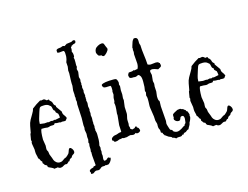

<svg xmlns="http://www.w3.org/2000/svg" viewBox="-116 -986 1659 1283"><g transform="rotate(-15 713.5 -344.5)"><path d="M255.9 -391.6 284.2 -351.6V-349.6Q284.2 -335 292.5 -325.2Q300.8 -315.4 305.7 -301.8Q302.7 -297.9 299.8 -294.9Q296.9 -292 294.9 -287.1Q288.1 -285.2 285.2 -285.2L269.5 -286.1Q263.7 -286.1 259.8 -283.2Q254.9 -286.1 248 -286.1H236.3Q226.6 -286.1 219.7 -289.1Q215.8 -288.1 213.9 -283.2Q211.9 -278.3 200.2 -278.8Q188.5 -279.3 183.1 -277.8Q177.7 -276.4 174.8 -274.9Q171.9 -273.4 166 -273.4L146.5 -275.4H123Q114.3 -261.7 114.3 -203.1L121.1 -160.2L120.1 -139.6Q120.1 -128.9 122.1 -127Q128.9 -118.2 128.9 -107.9Q128.9 -97.7 134.3 -86.9Q139.6 -76.2 141.1 -69.8Q142.6 -63.5 146.5 -53.7Q150.4 -43.9 160.6 -35.6Q170.9 -27.3 184.1 -27.3Q197.3 -27.3 206.5 -34.7Q215.8 -42 221.2 -44.9Q226.6 -47.9 227.5 -47.4Q228.5 -46.9 231.9 -48.8Q235.4 -50.8 243.7 -58.6Q252 -66.4 253.9 -69.3Q255.9 -72.3 257.8 -77.6Q259.8 -83 263.2 -92.8Q266.6 -102.5 273.4 -102.5Q280.3 -102.5 287.6 -92.3Q294.9 -82 294.9 -71.8Q294.9 -61.5 283.7 -55.7Q272.5 -49.8 269.5 -39.1Q253.9 -32.2 251.5 -25.9Q249 -19.5 246.6 -18.1Q244.1 -16.6 243.2 -17.1Q242.2 -17.6 240.2 -17.6Q238.3 -17.6 238.3 -13.7Q232.4 -9.8 226.6 -3.9Q214.8 -7.8 203.1 0.5Q191.4 8.8 180.7 8.8Q169.9 8.8 161.1 1Q156.2 2.9 150.4 2.9Q144.5 2.9 138.7 4.9Q130.9 -2.9 121.1 -6.8Q111.3 -10.7 101.6 -15.6Q99.6 -21.5 97.2 -22Q94.7 -22.5 96.7 -29.3Q92.8 -31.2 89.4 -33.2Q85.9 -35.2 82 -37.1Q79.1 -43.9 71.3 -51.8V-64.5Q63.5 -67.4 61 -76.7Q58.6 -85.9 50.8 -90.8Q49.8 -102.5 46.4 -113.8Q43 -125 43 -136.7V-154.3L36.1 -195.3V-203.1L39.1 -211.9L36.1 -220.7L43 -261.7L46.9 -267.6Q51.8 -293 55.2 -313.5Q58.6 -334 68.8 -353Q79.1 -372.1 89.8 -389.2Q100.6 -406.2 103.5 -420.9Q132.8 -444.3 163.1 -460.9Q168 -459 170.9 -459L186.5 -461.9Q195.3 -461.9 207 -450.2L217.8 -452.1H221.7Q223.6 -449.2 224.1 -445.3Q224.6 -441.4 228.5 -440.4Q239.3 -431.6 241.7 -419.4Q244.1 -407.2 255.9 -400.4ZM228.5 -309.6 261.7 -316.4V-320.3Q261.7 -326.2 260.3 -332Q258.8 -337.9 257.8 -343.8Q252 -350.6 246.6 -354.5Q241.2 -358.4 242.2 -369.1Q233.4 -372.1 231 -381.8Q228.5 -391.6 226.6 -400.4Q224.6 -400.4 224.6 -404.3Q217.8 -409.2 214.8 -412.1Q204.1 -422.9 181.2 -422.9Q158.2 -422.9 151.9 -417.5Q145.5 -412.1 138.7 -388.2Q131.8 -364.3 126.5 -348.1Q121.1 -332 121.1 -315.4V-309.6L152.3 -305.7L174.8 -307.6L182.6 -305.7L198.2 -309.6L211.9 -307.6L219.7 -311.5Z M410.2 51.8 404.3 -14.6V-32.2L406.2 -34.2L402.3 -40L404.3 -58.6L403.3 -79.1Q403.3 -88.9 406.2 -97.7Q402.3 -101.6 402.3 -105.5L406.2 -125L404.3 -143.6L405.3 -166L400.4 -194.3L402.3 -209L400.4 -225.6L401.4 -276.4L396.5 -372.1L398.4 -389.6L395.5 -403.3Q395.5 -408.2 396.5 -411.6Q397.5 -415 396.5 -419.9Q394.5 -424.8 395 -429.2Q395.5 -433.6 395.5 -439.5L393.6 -467.8L397.5 -500Q396.5 -507.8 396.5 -516.6V-533.2L398.4 -586.9L396.5 -605.5L400.4 -631.8L398.4 -662.1Q398.4 -664.1 401.4 -670.4Q404.3 -676.8 404.8 -681.2Q405.3 -685.5 406.7 -692.4Q408.2 -699.2 407.7 -708.5Q407.2 -717.8 407.2 -725.1Q407.2 -732.4 402.3 -739.3L396.5 -740.2L369.1 -737.3Q356.4 -737.3 356.4 -743.2V-757.8Q363.3 -765.6 377.4 -766.1Q391.6 -766.6 400.4 -772.5H406.2Q412.1 -772.5 415 -769.5L433.6 -781.2H437.5L466.8 -785.2Q470.7 -787.1 474.1 -789.6Q477.5 -792 483.9 -792Q490.2 -792 493.2 -785.2Q493.2 -771.5 485.8 -769.5Q478.5 -767.6 474.1 -766.1Q469.7 -764.6 467.8 -762.2Q465.8 -759.8 462.9 -761.7Q460.9 -753.9 454.1 -751Q455.1 -747.1 455.1 -739.3Q455.1 -731.4 452.1 -721.7Q459 -709 459 -695.3Q459 -681.6 456.5 -681.6Q454.1 -681.6 454.1 -678.7L457 -668Q458 -657.2 457.5 -647Q457 -636.7 457 -626L459 -615.2L454.1 -600.6L459 -580.1L454.1 -544.9L459 -527.3L457 -511.7L459 -501L457 -491.2L459 -482.4L457 -471.7L460.9 -451.2L459 -438.5L462.9 -416L460.9 -407.2L462.9 -397.5L460.9 -392.6L462.9 -389.6L460.9 -381.8L464.8 -363.3L462.9 -339.8L466.8 -319.3L464.8 -308.6L466.8 -292L464.8 -278.3L467.8 -258.8L466.8 -236.3L467.8 -225.6L466.8 -218.8L469.7 -202.1L467.8 -188.5L469.7 -179.7L467.8 -174.8L471.7 -159.2Q473.6 -151.4 473.6 -142.6V-105.5Q473.6 -95.7 471.7 -85.9L467.8 -67.4L471.7 -52.7L469.7 -38.1L471.7 -27.3L469.7 -10.7L471.7 3.9L469.7 25.4Q469.7 34.2 473.6 39.1H477.5Q488.3 39.1 494.1 31.7Q500 24.4 507.8 25.4H510.7V29.3H515.6Q518.6 29.3 519.5 31.2Q517.6 51.8 496.1 69.3Q488.3 71.3 482.4 71.3Q476.6 71.3 473.6 69.3Q468.8 74.2 457.5 73.2Q446.3 72.3 439 79.6Q431.6 86.9 425.3 88.9Q418.9 90.8 412.6 89.4Q406.2 87.9 399.9 89.8Q393.6 91.8 388.2 97.2Q382.8 102.5 375 102.5L370.1 101.6Q365.2 103.5 365.7 99.1Q366.2 94.7 366.2 91.8V89.8Q362.3 88.9 362.3 81.1V79.1Q368.2 69.3 378.9 66.9Q389.6 64.5 393.6 61.5V59.6Q393.6 55.7 399.9 56.6Q406.2 57.6 410.2 51.8Z M636.7 -243.2Q640.6 -278.3 640.6 -292.5Q640.6 -306.6 637.7 -316.4Q642.6 -326.2 642.1 -336.4Q641.6 -346.7 643.1 -354.5Q644.5 -362.3 646 -365.7Q647.5 -369.1 647.5 -373L645.5 -393.6Q647.5 -396.5 647.5 -402.3V-417Q647.5 -426.8 643.6 -433.6H637.7L612.3 -432.6Q604.5 -432.6 595.7 -435.5Q593.8 -441.4 590.8 -442.9Q587.9 -444.3 587.9 -449.2Q587.9 -454.1 588.9 -456.1Q605.5 -469.7 672.9 -469.7Q685.5 -469.7 690.4 -467.3Q695.3 -464.8 698.7 -454.6Q702.1 -444.3 702.1 -439.5L700.2 -427.7L704.1 -415L702.1 -386.7L704.1 -358.4L702.1 -332L704.1 -318.4L698.2 -272.5L700.2 -228.5Q700.2 -219.7 698.2 -212.4Q696.3 -205.1 694.3 -195.3Q692.4 -185.5 693.4 -174.8Q694.3 -164.1 694.3 -157.7Q694.3 -151.4 693.4 -151.4Q692.4 -151.4 692.4 -146.5Q692.4 -141.6 695.3 -135.3Q698.2 -128.9 696.3 -122.1Q708 -114.3 709 -114.3L727.5 -120.1Q727.5 -127.9 738.3 -127.9Q741.2 -127.9 740.7 -124Q740.2 -120.1 744.1 -118.2Q748 -116.2 750.5 -113.8Q752.9 -111.3 754.4 -106Q755.9 -100.6 757.8 -96.7Q756.8 -89.8 749.5 -85.4Q742.2 -81.1 734.9 -81.1Q727.5 -81.1 723.6 -86.9Q715.8 -78.1 705.6 -78.1Q695.3 -78.1 688.5 -81.1Q679.7 -81.1 659.2 -74.2H653.3L640.6 -73.2Q634.8 -73.2 630.9 -76.2Q617.2 -72.3 607.4 -72.3Q591.8 -64.5 580.1 -64.5Q568.4 -64.5 568.4 -74.2Q559.6 -74.2 559.6 -83Q559.6 -91.8 564.5 -95.7Q575.2 -105.5 587.4 -106.9Q599.6 -108.4 608.4 -112.3Q617.2 -116.2 623 -116.2Q628.9 -116.2 632.8 -118.2V-127.9L630.9 -164.1L637.7 -231.4ZM633.8 -646.5 620.1 -648.4Q618.2 -651.4 615.2 -654.3Q612.3 -657.2 610.8 -662.1Q609.4 -667 607.9 -667Q606.4 -667 606.4 -676.8Q606.4 -686.5 611.3 -696.3Q616.2 -706.1 631.3 -714.4Q646.5 -722.7 658.2 -722.7Q669.9 -722.7 673.3 -714.8Q676.8 -707 679.2 -699.2Q681.6 -691.4 684.6 -687Q687.5 -682.6 687.5 -677.7Q687.5 -668 673.3 -652.8Q659.2 -637.7 650.9 -637.7Q642.6 -637.7 637.7 -646.5Z M1034.2 -163.1 1050.8 -165Q1055.7 -165 1060.1 -161.1Q1064.5 -157.2 1071.3 -159.2Q1074.2 -152.3 1085.9 -147.5Q1086.9 -138.7 1097.7 -133.8Q1098.6 -126 1101.6 -120.6Q1104.5 -115.2 1103.5 -107.4V-105.5L1100.6 -103.5Q1100.6 -101.6 1102.1 -101.6Q1103.5 -101.6 1103.5 -96.2Q1103.5 -90.8 1099.1 -79.1Q1094.7 -67.4 1089.8 -60.5Q1087.9 -46.9 1082 -38.6Q1076.2 -30.3 1071.3 -18.6Q1062.5 -17.6 1055.7 -10.7Q1048.8 -3.9 1045.9 -4.4Q1043 -4.9 1037.6 -2Q1032.2 1 1029.3 7.8L1024.4 5.9Q1021.5 5.9 1019.5 9.3Q1017.6 12.7 1011.7 14.2Q1005.9 15.6 996.1 15.1Q986.3 14.6 976.6 19.5Q963.9 8.8 954.1 9.8Q952.1 2.9 944.3 0.5Q936.5 -2 930.2 -5.4Q923.8 -8.8 918.5 -13.7Q913.1 -18.6 906.2 -21.5Q905.3 -27.3 901.4 -29.8Q897.5 -32.2 898.4 -40L887.7 -44.9V-48.8Q887.7 -63.5 884.3 -68.4Q880.9 -73.2 879.4 -80.1Q877.9 -86.9 878.4 -92.3Q878.9 -97.7 878.9 -104Q878.9 -110.4 875 -121.1Q871.1 -131.8 871.6 -140.1Q872.1 -148.4 870.6 -160.2Q869.1 -171.9 866.2 -189.5Q863.3 -207 861.3 -221.2Q859.4 -235.4 860.4 -245.6Q861.3 -255.9 861.3 -265.6V-282.2Q861.3 -294.9 858.9 -300.8Q856.4 -306.6 856.4 -309.6L860.4 -330.1L856.4 -340.8L860.4 -368.2L861.3 -404.3Q861.3 -433.6 854 -444.3Q846.7 -455.1 841.3 -455.1Q835.9 -455.1 830.1 -451.2Q824.2 -447.3 815.9 -448.2Q807.6 -449.2 802.7 -449.2L795.9 -448.2L781.2 -451.2Q775.4 -462.9 775.4 -468.8Q775.4 -474.6 778.3 -478.5Q781.2 -482.4 783.2 -487.3Q790 -489.3 801.3 -489.3Q812.5 -489.3 817.4 -495.1Q820.3 -492.2 825.2 -492.2Q830.1 -492.2 835 -494.1Q839.8 -496.1 845.7 -495.1Q854.5 -508.8 854.5 -531.2L849.6 -596.7L851.6 -612.3L849.6 -627Q851.6 -632.8 851.6 -634.8L849.6 -640.6Q849.6 -643.6 854 -656.7Q858.4 -669.9 860.4 -676.3Q862.3 -682.6 863.8 -685.5Q865.2 -688.5 868.2 -691.4Q871.1 -694.3 871.1 -698.2H875L880.9 -700.2Q901.4 -700.2 901.4 -675.8V-663.1Q901.4 -654.3 906.2 -644.5Q907.2 -610.4 912.1 -576.7Q917 -543 918.9 -507.8Q927.7 -502 939.5 -502L975.6 -505.9Q990.2 -505.9 994.1 -500.5Q998 -495.1 1002 -495.1L1001 -492.2L1003.9 -481.4Q1003.9 -470.7 995.1 -466.8Q986.3 -462.9 979.5 -458Q952.1 -468.8 942.4 -468.8Q932.6 -468.8 926.8 -465.8Q923.8 -460 923.8 -455.1L928.7 -432.6L924.8 -391.6L928.7 -372.1L926.8 -352.5L928.7 -318.4L924.8 -286.1Q924.8 -255.9 932.6 -252Q933.6 -251 933.6 -247.1L932.6 -213.9L940.4 -111.3L938.5 -94.7Q938.5 -87.9 942.4 -76.2Q946.3 -64.5 948.2 -57.6Q950.2 -50.8 952.1 -48.3Q954.1 -45.9 958 -44.9Q961.9 -43.9 964.4 -42Q966.8 -40 966.8 -38.1Q966.8 -36.1 968.8 -33.2Q970.7 -30.3 978.5 -26.4Q986.3 -22.5 994.6 -22.5Q1002.9 -22.5 1012.2 -26.4Q1021.5 -30.3 1028.3 -34.7Q1035.2 -39.1 1041 -43.5Q1046.9 -47.9 1053.7 -48.8L1052.7 -50.8Q1052.7 -54.7 1057.1 -58.1Q1061.5 -61.5 1063.5 -67.4L1066.4 -92.8Q1066.4 -115.2 1054.2 -115.2Q1042 -115.2 1039.6 -107.4Q1037.1 -99.6 1032.2 -91.8Q1027.3 -88.9 1021.5 -88.9Q1004.9 -88.9 994.1 -105.5V-114.3Q994.1 -120.1 998 -120.1Q996.1 -122.1 996.1 -125V-137.7Q998 -144.5 1009.3 -150.4Q1020.5 -156.2 1025.9 -159.2Q1031.2 -162.1 1034.2 -163.1Z M1352.5 -391.6 1380.9 -351.6V-349.6Q1380.9 -335 1389.2 -325.2Q1397.5 -315.4 1402.3 -301.8Q1399.4 -297.9 1396.5 -294.9Q1393.6 -292 1391.6 -287.1Q1384.8 -285.2 1381.8 -285.2L1366.2 -286.1Q1360.4 -286.1 1356.4 -283.2Q1351.6 -286.1 1344.7 -286.1H1333Q1323.2 -286.1 1316.4 -289.1Q1312.5 -288.1 1310.5 -283.2Q1308.6 -278.3 1296.9 -278.8Q1285.2 -279.3 1279.8 -277.8Q1274.4 -276.4 1271.5 -274.9Q1268.6 -273.4 1262.7 -273.4L1243.2 -275.4H1219.7Q1210.9 -261.7 1210.9 -203.1L1217.8 -160.2L1216.8 -139.6Q1216.8 -128.9 1218.8 -127Q1225.6 -118.2 1225.6 -107.9Q1225.6 -97.7 1231 -86.9Q1236.3 -76.2 1237.8 -69.8Q1239.3 -63.5 1243.2 -53.7Q1247.1 -43.9 1257.3 -35.6Q1267.6 -27.3 1280.8 -27.3Q1293.9 -27.3 1303.2 -34.7Q1312.5 -42 1317.9 -44.9Q1323.2 -47.9 1324.2 -47.4Q1325.2 -46.9 1328.6 -48.8Q1332 -50.8 1340.3 -58.6Q1348.6 -66.4 1350.6 -69.3Q1352.5 -72.3 1354.5 -77.6Q1356.4 -83 1359.9 -92.8Q1363.3 -102.5 1370.1 -102.5Q1377 -102.5 1384.3 -92.3Q1391.6 -82 1391.6 -71.8Q1391.6 -61.5 1380.4 -55.7Q1369.1 -49.8 1366.2 -39.1Q1350.6 -32.2 1348.1 -25.9Q1345.7 -19.5 1343.3 -18.1Q1340.8 -16.6 1339.8 -17.1Q1338.9 -17.6 1336.9 -17.6Q1335 -17.6 1335 -13.7Q1329.1 -9.8 1323.2 -3.9Q1311.5 -7.8 1299.8 0.5Q1288.1 8.8 1277.3 8.8Q1266.6 8.8 1257.8 1Q1252.9 2.9 1247.1 2.9Q1241.2 2.9 1235.4 4.9Q1227.5 -2.9 1217.8 -6.8Q1208 -10.7 1198.2 -15.6Q1196.3 -21.5 1193.8 -22Q1191.4 -22.5 1193.4 -29.3Q1189.5 -31.2 1186 -33.2Q1182.6 -35.2 1178.7 -37.1Q1175.8 -43.9 1168 -51.8V-64.5Q1160.2 -67.4 1157.7 -76.7Q1155.3 -85.9 1147.5 -90.8Q1146.5 -102.5 1143.1 -113.8Q1139.6 -125 1139.6 -136.7V-154.3L1132.8 -195.3V-203.1L1135.7 -211.9L1132.8 -220.7L1139.6 -261.7L1143.6 -267.6Q1148.4 -293 1151.9 -313.5Q1155.3 -334 1165.5 -353Q1175.8 -372.1 1186.5 -389.2Q1197.3 -406.2 1200.2 -420.9Q1229.5 -444.3 1259.8 -460.9Q1264.6 -459 1267.6 -459L1283.2 -461.9Q1292 -461.9 1303.7 -450.2L1314.5 -452.1H1318.4Q1320.3 -449.2 1320.8 -445.3Q1321.3 -441.4 1325.2 -440.4Q1335.9 -431.6 1338.4 -419.4Q1340.8 -407.2 1352.5 -400.4ZM1325.2 -309.6 1358.4 -316.4V-320.3Q1358.4 -326.2 1356.9 -332Q1355.5 -337.9 1354.5 -343.8Q1348.6 -350.6 1343.3 -354.5Q1337.9 -358.4 1338.9 -369.1Q1330.1 -372.1 1327.6 -381.8Q1325.2 -391.6 1323.2 -400.4Q1321.3 -400.4 1321.3 -404.3Q1314.5 -409.2 1311.5 -412.1Q1300.8 -422.9 1277.8 -422.9Q1254.9 -422.9 1248.5 -417.5Q1242.2 -412.1 1235.4 -388.2Q1228.5 -364.3 1223.1 -348.1Q1217.8 -332 1217.8 -315.4V-309.6L1249 -305.7L1271.5 -307.6L1279.3 -305.7L1294.9 -309.6L1308.6 -307.6L1316.4 -311.5Z"/></g></svg>

Font: Mountains of Christmas
Style: Regular
Weight: 400
Designer: Crystal Kluge
Foundry: Font Diner, Inc DBA Tart Workshop
Version: Version 1.003